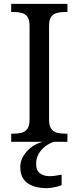

<svg xmlns="http://www.w3.org/2000/svg" viewBox="-20 -734 407 994"><path d="M38 0V-42H51Q74 -42 92.5 -47Q111 -52 122 -67.5Q133 -83 133 -114V-600Q133 -632 122 -647Q111 -662 92.5 -667Q74 -672 51 -672H38V-714H329V-672H316Q294 -672 275 -667Q256 -662 245 -647Q234 -632 234 -600V-114Q234 -83 245 -67.5Q256 -52 275 -47Q294 -42 316 -42H329V0ZM222 240Q158 240 121.5 213.5Q85 187 85 130Q85 99 102 72Q119 45 145.5 26Q172 7 203 0H260Q239 6 217.5 21.5Q196 37 181.5 60Q167 83 167 115Q167 148 186.5 163Q206 178 236 178Q250 178 265.5 176Q281 174 299 170V224Q289 229 275 232.5Q261 236 247 238Q233 240 222 240Z"/></svg>

Font: Noto Serif Georgian
Style: Regular
Weight: 400
Designer: Monotype Design Team, Akaki Razmadze
Foundry: Google LLC
Version: Version 2.002